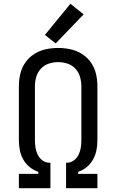

<svg xmlns="http://www.w3.org/2000/svg" viewBox="-20 -997 616 1017"><path d="M80 0H247V-135H240Q220 -136 204 -148Q188 -160 179.5 -178Q171 -196 168 -215Q165 -234 165 -254V-540Q165 -565 172 -589.5Q179 -614 196.5 -633Q214 -652 238.5 -660Q263 -668 288 -668Q313 -668 337.5 -660Q362 -652 379.5 -633Q397 -614 404 -589.5Q411 -565 411 -540V-254Q411 -234 408 -215Q405 -196 396.5 -178Q388 -160 372 -148Q356 -136 337 -135H330V0H496V-76H394V-87Q419 -95 439.5 -112Q460 -129 473 -152.5Q486 -176 491 -202Q496 -228 496 -254V-540Q496 -573 488.5 -605.5Q481 -638 462 -665.5Q443 -693 414.5 -711Q386 -729 353.5 -736Q321 -743 288 -743Q255 -743 222.5 -736Q190 -729 161.5 -711Q133 -693 114 -665.5Q95 -638 87.5 -605.5Q80 -573 80 -540V-254Q80 -228 85 -202Q90 -176 103 -152.5Q116 -129 137 -112Q158 -95 183 -87V-76H80ZM275 -767 423 -921 353 -977 218 -812Z"/></svg>

Font: Iosevka Sparkle
Style: Regular
Weight: 400
Designer: Belleve Invis
Foundry: Belleve Invis
Version: Version 4.5.0; ttfautohint (v1.8.3)